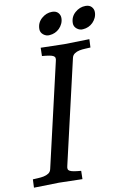

<svg xmlns="http://www.w3.org/2000/svg" viewBox="-97 -946 668 1006"><g transform="rotate(-10 237.0 -442.5)"><path d="M161 -669Q185 -667 199 -664.5Q213 -662 220.5 -658Q228 -654 229.5 -647Q231 -640 228 -630L101 -80Q98 -64 86.5 -56.5Q75 -49 60 -46Q45 -43 29.5 -42.5Q14 -42 2 -41L0 3Q132 0 133 0L258 3L259 -41Q235 -43 221 -45.5Q207 -48 199.5 -52Q192 -56 190.5 -62.5Q189 -69 192 -80L319 -630Q322 -645 333.5 -653Q345 -661 360 -664Q375 -667 391 -667.5Q407 -668 419 -669L421 -713Q287 -710 287 -710L162 -713ZM172 -810Q172 -844 197 -866Q222 -888 253 -888Q274 -888 285 -876Q296 -864 296 -848Q296 -832 289.5 -818Q283 -804 272.5 -793.5Q262 -783 248.5 -777Q235 -771 220 -770Q202 -768 187 -780Q172 -792 172 -810ZM350 -810Q350 -844 375 -866Q400 -888 431 -888Q452 -888 463 -876Q474 -864 474 -848Q474 -832 467.5 -818Q461 -804 450.5 -793.5Q440 -783 426.5 -777Q413 -771 398 -770Q380 -768 365 -780Q350 -792 350 -810Z"/></g></svg>

Font: Lusitana
Style: Italic
Weight: 400
Italic angle: -12°
Designer: Ana Paula Megda
Foundry: Ana Paula Megda
Version: Version 1.000; ttfautohint (v1.1) -l 8 -r 50 -G 200 -x 14 -D